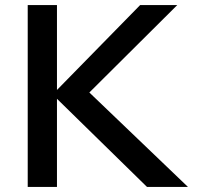

<svg xmlns="http://www.w3.org/2000/svg" viewBox="-20 -735 774 755"><path d="M204 0H89V-715H204ZM719 0H558L179 -371H194L531 -715H677L317 -357V-385Z"/></svg>

Font: Wix Madefor Display SemiBold
Style: Regular
Weight: 600
Designer: Dalton Maag Ltd
Foundry: Dalton Maag Ltd
Version: Version 3.100